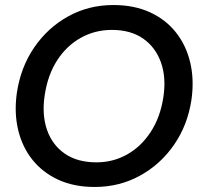

<svg xmlns="http://www.w3.org/2000/svg" viewBox="-20 -732 800 764"><path d="M357 12Q274 12 211.5 -17Q149 -46 108.5 -97Q68 -148 52 -216Q36 -284 47 -362Q62 -464 116 -543Q170 -622 251.5 -667Q333 -712 431 -712Q514 -712 577 -683Q640 -654 680.5 -602.5Q721 -551 737 -483Q753 -415 742 -336Q727 -235 673 -156.5Q619 -78 537 -33Q455 12 357 12ZM364 -86Q430 -86 486 -117.5Q542 -149 580 -207.5Q618 -266 630 -345Q642 -423 620.5 -483.5Q599 -544 549.5 -578.5Q500 -613 425 -613Q358 -613 301.5 -581.5Q245 -550 207.5 -492Q170 -434 158 -354Q146 -276 167 -215.5Q188 -155 238 -120.5Q288 -86 364 -86Z"/></svg>

Font: Host Grotesk Medium
Style: Italic
Weight: 500
Italic angle: -8°
Designer: Doğukan Karapınar based on Poppins by Indian Type Foundry, Jonny Pinhorn
Foundry: Element Type
Version: Version 1.001; ttfautohint (v1.8.4.7-5d5b)